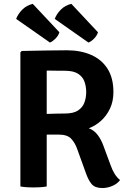

<svg xmlns="http://www.w3.org/2000/svg" viewBox="-20 -942 648 970"><path d="M553 -476.5Q553 -429.5 535.2 -392.5Q517.5 -355.5 489 -330.5Q460.5 -305.5 428.5 -294Q455 -284.5 473.2 -260.5Q491.5 -236.5 502.5 -205.5L539.5 -105.5Q557.5 -55 586.5 -32.5Q573.5 -14 548.2 -3Q523 8 497 8Q460 8 443 -12Q426 -32 412.5 -71.5L369.5 -190.5Q359 -220.5 339.5 -241.2Q320 -262 277 -262H216V0Q200 3 181.8 4Q163.5 5 149.5 5Q136 5 117.2 4Q98.5 3 83 0V-677.5L90 -684.5Q150.5 -685.5 207 -686.8Q263.5 -688 317.5 -688Q387 -688 440.2 -664.8Q493.5 -641.5 523.2 -594.8Q553 -548 553 -476.5ZM216 -585.5V-366.5Q242.5 -367.5 268 -368Q293.5 -368.5 308 -368.5Q351.5 -368.5 374.8 -384.2Q398 -400 406.8 -424.8Q415.5 -449.5 415.5 -476.5Q415.5 -505 406.8 -529.5Q398 -554 374.8 -569.2Q351.5 -584.5 308 -584.5Q290 -584.5 264.8 -584.8Q239.5 -585 216 -585.5ZM145.5 -922.5 280 -779Q275.5 -762.5 261 -747.8Q246.5 -733 232.5 -727L61.5 -846.5Q71.5 -872.5 93 -893.8Q114.5 -915 145.5 -922.5ZM340.5 -922.5 475 -779Q470.5 -763 456.2 -748Q442 -733 427 -727L256.5 -846.5Q266.5 -872.5 287.8 -893.8Q309 -915 340.5 -922.5Z"/></svg>

Font: Signika SC SemiBold
Style: Regular
Weight: 600
Designer: Anna Giedryś
Foundry: Anna Giedryś
Version: Version 2.000; ttfautohint (v1.8.3) -l 8 -r 50 -G 200 -x 9 -